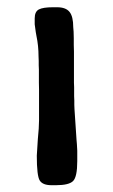

<svg xmlns="http://www.w3.org/2000/svg" viewBox="-20 -518 317 540"><path d="M77.6 -449.7V-466.3Q77.6 -485.4 89.4 -491.5Q101.1 -497.6 128.9 -497.6H140.6Q165 -497.6 175.5 -484.6Q186 -471.7 186 -441.4L187 -429.2L187.5 -410.6V-391.6L188 -373V-285.2L188.5 -272.5V-247.6L189 -235.4V-223.1L189.5 -210.9L195.3 -124L196.3 -112.3Q197.3 -100.6 197.3 -94.2V-64.9Q197.3 -20.5 185.5 -8.8Q173.8 2.9 137.2 2.9H125Q100.1 2.9 91.8 -10.3Q83.5 -23.4 83.5 -80.1L86.4 -126.5L88.9 -155.8L89.8 -179.2V-266.1L89.4 -285.2V-322.3L88.9 -334.5V-346.7L88.4 -359.4Q88.4 -389.2 82.5 -417L80.6 -427.7Q77.6 -449.2 77.6 -449.7Z"/></svg>

Font: Averia Sans Libre
Style: Regular
Weight: 400
Version: Version 1.002